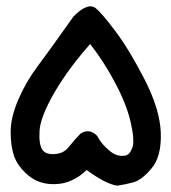

<svg xmlns="http://www.w3.org/2000/svg" viewBox="-20 -413 540 607"><path d="M349.1 173.8Q313.5 168 253.9 124.5Q232.4 145.5 205.6 157.7Q174.3 171.9 134.8 168.5Q94.2 164.6 64.5 137.2Q49.3 123.5 39.3 109.1Q29.3 94.7 23.9 78.6Q13.7 48.3 13.7 3.4Q13.7 -42 38.1 -98.6Q62 -154.3 98.6 -203.1Q134.8 -251 210.9 -358.9L211.4 -359.9L211.9 -360.4Q258.3 -407.7 283.7 -386.2Q303.2 -370.1 346.2 -312.5Q389.2 -255.4 437 -162.1Q485.4 -67.9 488.3 5.9Q491.2 81.5 459 119.6Q427.2 157.2 400.9 163.6Q388.7 167 376.7 169.4Q364.7 171.9 352.1 173.8H350.6ZM380.9 77.6Q392.6 71.8 398.9 52.2Q402.3 43.5 401.1 23.2Q399.9 2.9 393.6 -24.4Q381.3 -80.6 344.7 -149.9Q311 -214.4 265.1 -273.9Q242.2 -248 221.9 -222.4Q201.7 -196.8 184.3 -171.4Q167 -146 152.3 -121.1Q129.9 -82 117.9 -51.3Q106 -20.5 105 1Q102.5 43.9 114.3 61Q125 75.7 152.3 74.2Q157.2 73.7 161.6 73Q166 72.3 170.2 71Q174.3 69.8 178 67.9Q181.6 65.9 185.1 63.5Q188.5 61 191.7 58.1Q194.8 55.2 197.3 51.8Q217.3 26.9 233.4 10.7L233.9 10.3L234.4 9.8Q247.6 0.5 261.2 2.2Q274.9 3.9 286.1 15.6L287.1 16.6L288.1 18.1Q301.8 44.4 329.1 65.9Q354 85.4 380.9 77.6Z"/></svg>

Font: NaikaiFont
Style: Bold
Weight: 700
Version: Version 1.89